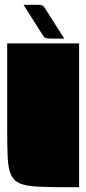

<svg xmlns="http://www.w3.org/2000/svg" viewBox="-20 -781 360 801"><path d="M310 0H255Q181 0 134.5 -2.5Q88 -5 62.5 -16Q37 -27 25.5 -53Q14 -79 12 -125.5Q10 -172 10 -245V-600H310ZM78 -761H127Q143 -761 150.5 -760Q158 -759 162.5 -753.5Q167 -748 175 -735L248 -620H199Q183 -620 175.5 -621Q168 -622 163.5 -627.5Q159 -633 151 -646Z"/></svg>

Font: Badeen Display
Style: Regular
Weight: 400
Version: Version 1.000; ttfautohint (v1.8.4.7-5d5b)